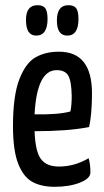

<svg xmlns="http://www.w3.org/2000/svg" viewBox="-20 -709 401 739"><path d="M30 0ZM321 -100Q328 -78 328 -45Q328 -22 287.5 -6Q247 10 190 10Q139 10 104.5 -9Q70 -28 50 -79Q30 -130 30 -224Q30 -341 54.5 -404Q79 -467 117 -488.5Q155 -510 207 -510Q334 -510 334 -350Q334 -270 323 -220Q242 -204 113 -204Q116 -126 137.5 -97Q159 -68 207 -68Q267 -68 321 -100ZM113 -269Q204 -267 251 -280Q256 -303 256 -340Q255 -396 243 -417.5Q231 -439 198 -439Q122 -439 113 -269ZM163 -636Q163 -572 119 -572Q80 -572 80 -632Q80 -689 124 -689Q146 -689 154.5 -677Q163 -665 163 -636ZM282 -636Q282 -572 239 -572Q199 -572 199 -630Q199 -689 243 -689Q265 -689 273.5 -677Q282 -665 282 -636Z"/></svg>

Font: Yanone Kaffeesatz
Style: Regular
Weight: 400
Designer: Yanone (Cyrillic: Daniel Pouzeot & Huerta Tipografica)
Foundry: Yanone
Version: Version 1.100;PS 001.100;hotconv 1.0.70;makeotf.lib2.5.58329